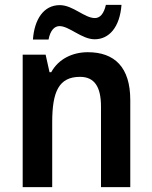

<svg xmlns="http://www.w3.org/2000/svg" viewBox="-20 -767 624 787"><path d="M115 -605H179C186 -642 203 -660 224 -660C264 -660 315 -606 368 -606C427 -606 471 -655 478 -747H414C406 -712 391 -693 369 -693C326 -693 279 -746 225 -746C159 -746 121 -688 115 -605ZM340 -553C278 -553 220 -526 190 -471H183L167 -543H73V0H194V-266C194 -391 221 -452 308 -452C368 -452 394 -410 394 -330V0H514V-357C514 -491 450 -553 340 -553Z"/></svg>

Font: Noto Sans Devanagari UI SemiCondensed SemiBold
Style: Regular
Weight: 600
Width: 4
Designer: Jelle Bosma - Monotype Design Team
Foundry: Monotype Imaging Inc.
Version: Version 2.004